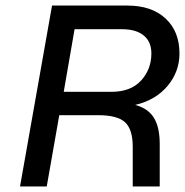

<svg xmlns="http://www.w3.org/2000/svg" viewBox="-20 -670 665 690"><path d="M334 -256H193L148 0H52L167 -650H438Q525 -650 575 -603.5Q625 -557 625 -478Q625 -412 582 -361Q539 -310 466 -293Q513 -280 533.5 -246Q554 -212 554 -153V0H457V-143Q457 -205 429.5 -230.5Q402 -256 334 -256ZM419 -565H248L209 -340H380Q450 -340 487 -380.5Q524 -421 524 -478Q524 -520 496.5 -542.5Q469 -565 419 -565Z"/></svg>

Font: Overused Grotesk Medium
Style: Italic
Weight: 500
Italic angle: -10°
Version: Version 0.003